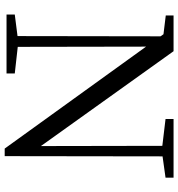

<svg xmlns="http://www.w3.org/2000/svg" viewBox="10 -780 777 838"><g transform="rotate(90 399.0 -360.5)"><path d="M755 -729V-694L662 -681L661 8H628L183 -609L184 -49L300 -36V0H43V-36L137 -48L138 -672L129 -685L47 -695V-729H203L617 -150L616 -680L499 -694V-729Z"/></g></svg>

Font: Shippori Mincho TTF
Style: Regular
Weight: 400
Version: Version 2.100